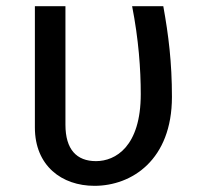

<svg xmlns="http://www.w3.org/2000/svg" viewBox="-20 -589 652 622"><path d="M509 -569H408C429 -462 436 -365 436 -284C436 -114 354 -67 291 -67C228 -67 192 -105 192 -185V-569H93V-176C93 -52 180 13 286 13C407 13 537 -71 537 -275C537 -387 526 -475 509 -569Z"/></svg>

Font: Glow Sans SC Normal Medium
Style: Regular
Weight: 600
Designer: Ryoko NISHIZUKA (kana, bopomofo & ideographs); Paul D. Hunt (Latin, Greek & Cyrillic); Sandoll Communications, Soo-young
Version: Version 0.93